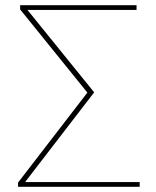

<svg xmlns="http://www.w3.org/2000/svg" viewBox="-20 -714 598 734"><path d="M340 -361 76 -18H514V0H49V-16L314 -360L57 -678V-694H502V-676H85Z"/></svg>

Font: Cantarell Thin
Style: Regular
Weight: 100
Designer: Dave Crossland, Nikolaus Waxweiler, Florian Fecher, Jacques Le Bailly, Eben Sorkin, Alexei Vanyashin, Alexios Zavras, Em
Version: Version 0.303